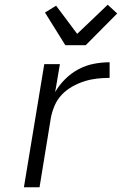

<svg xmlns="http://www.w3.org/2000/svg" viewBox="-20 -791 540 811"><path d="M81 0 167 -520H233L213 -402Q230 -432 256 -457.5Q282 -483 312.5 -499Q343 -515 376.5 -521.5Q410 -528 443 -528V-462Q416 -462 389.5 -459Q363 -456 337.5 -448Q312 -440 286.5 -426Q261 -412 241.5 -391.5Q222 -371 211 -345.5Q200 -320 195 -294L147 0ZM256 -600 170 -738 217 -767 306 -648 435 -771 475 -734 342 -600Z"/></svg>

Font: Iosevka Aile Light Oblique
Style: Regular
Weight: 300
Italic angle: -9°
Designer: Belleve Invis
Foundry: Belleve Invis
Version: Version 31.1.0; ttfautohint (v1.8.4)